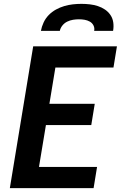

<svg xmlns="http://www.w3.org/2000/svg" viewBox="-20 -975 640 995"><path d="M31 0 152 -735H586L568 -625H267L236 -437H471L453 -327H218L182 -110H483L465 0ZM192 -815Q196 -837 206 -858.5Q216 -880 232.5 -897Q249 -914 270 -925.5Q291 -937 313 -943.5Q335 -950 357.5 -952.5Q380 -955 402 -955Q424 -955 445.5 -952.5Q467 -950 487 -943.5Q507 -937 524 -925.5Q541 -914 552.5 -897Q564 -880 567 -858.5Q570 -837 566 -815H468Q471 -830 464.5 -843Q458 -856 445.5 -863Q433 -870 418.5 -872.5Q404 -875 389 -875Q374 -875 358.5 -872.5Q343 -870 328.5 -863Q314 -856 303.5 -843Q293 -830 290 -815Z"/></svg>

Font: Iosevka Aile Extrabold
Style: Italic
Weight: 800
Italic angle: -9°
Designer: Belleve Invis
Foundry: Belleve Invis
Version: Version 31.1.0; ttfautohint (v1.8.4)